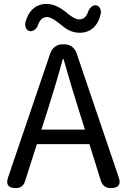

<svg xmlns="http://www.w3.org/2000/svg" viewBox="-20 -959 647 979"><path d="M60 0Q3 0 21 -54L237 -689Q244 -709 260.5 -721Q277 -733 298 -733H309Q330 -733 346.5 -721Q363 -709 370 -689L585 -56Q605 0 545 0Q506 0 494 -38L436 -224H302H168L108 -36Q98 0 60 0ZM191 -298H302H413L378 -410Q348 -503 304 -658H300Q273 -556 227 -410ZM386 -792Q355 -792 327 -807Q310 -816 283 -839Q243 -872 220 -872Q191 -872 176 -838Q172 -822 161 -811Q149 -799 134.5 -800Q120 -801 113 -815Q107 -827 109 -843Q120 -888 148 -913.5Q176 -939 218 -939Q262 -939 313 -900Q315 -898 320 -894Q360 -860 384 -860Q414 -860 428 -895Q432 -910 443 -921.5Q454 -933 468 -932Q482 -931 489 -918Q496 -906 494 -890Q484 -843 456 -817.5Q428 -792 386 -792Z"/></svg>

Font: GenSenRounded JP R
Style: Regular
Weight: 400
Version: Version 1.501;PS 1;hotconv 16.6.51;makeotf.lib2.5.65220